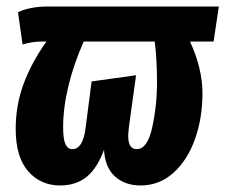

<svg xmlns="http://www.w3.org/2000/svg" viewBox="-20 -551 689 587"><path d="M633 -424H561Q599 -341 599 -266Q599 -190 576 -125.5Q553 -61 510 -22.5Q467 16 410 16Q362 16 331.5 -11.5Q301 -39 298 -93Q277 -36 244.5 -10Q212 16 164 16Q104 16 66 -27.5Q28 -71 28 -157Q28 -230 52.5 -295.5Q77 -361 122 -424H107Q79 -424 49 -415L35 -514Q74 -531 124 -531H649ZM453 -424H236Q206 -357 189.5 -289.5Q173 -222 173 -162Q173 -126 180 -110.5Q187 -95 201 -95Q234 -95 242 -162L260 -302L396 -321L374 -162Q372 -142 372 -135Q372 -95 398 -95Q431 -95 445.5 -162Q460 -229 460 -299Q460 -371 453 -424Z"/></svg>

Font: Fira Sans Extra Condensed
Style: Bold Italic
Weight: 700
Width: 3
Italic angle: -8°
Designer: Carrois Corporate & Edenspiekermann AG
Foundry: Carrois Corporate GbR & Edenspiekermann AG
Version: Version 4.203